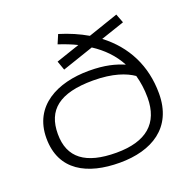

<svg xmlns="http://www.w3.org/2000/svg" viewBox="-124 -810 942 946"><g transform="rotate(-20 346.5 -337.0)"><path d="M598 -632 580 -679 422 -625C379 -650 331 -671 278 -687L258 -640C291 -629 323 -617 353 -602L229 -560L246 -512L411 -568C465 -533 510 -488 540 -431C495 -450 443 -465 358 -465C193 -465 48 -394 48 -224C48 -54 178 13 348 13C515 13 645 -62 645 -242C645 -388 584 -506 474 -590ZM585 -242C585 -107 505 -39 349 -39C188 -39 108 -99 108 -224C108 -349 183 -413 361 -413C465 -413 530 -388 569 -361C579 -325 585 -286 585 -242Z"/></g></svg>

Font: Stint Ultra Expanded
Style: Regular
Weight: 400
Width: 7
Designer: Astigmatic (AOETI)
Foundry: Astigmatic (AOETI)
Version: Version 1.000